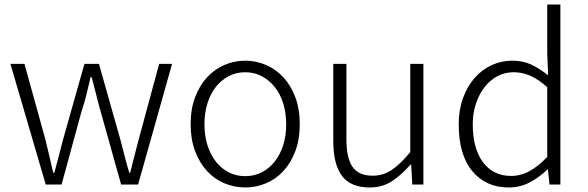

<svg xmlns="http://www.w3.org/2000/svg" viewBox="-20 -815 2595 848"><path d="M26 -533H88L181 -197Q190 -159 198.5 -123.5Q207 -88 215 -52H220Q230 -88 239 -123.5Q248 -159 258 -197L353 -533H417L512 -197Q522 -159 531 -123.5Q540 -88 551 -52H555Q564 -88 573 -123.5Q582 -159 592 -197L683 -533H740L590 0H515L425 -321Q414 -359 405 -396.5Q396 -434 385 -474H380Q371 -434 361.5 -396Q352 -358 339 -319L252 0H182Z M1063 13Q1015 13 971 -5.5Q927 -24 894 -60Q861 -96 841.5 -148Q822 -200 822 -266Q822 -333 841.5 -385Q861 -437 894 -473Q927 -509 971 -528Q1015 -547 1063 -547Q1111 -547 1155 -528Q1199 -509 1232 -473Q1265 -437 1284.5 -385Q1304 -333 1304 -266Q1304 -200 1284.5 -148Q1265 -96 1232 -60Q1199 -24 1155 -5.5Q1111 13 1063 13ZM1063 -37Q1102 -37 1135 -53.5Q1168 -70 1192.5 -100.5Q1217 -131 1230.5 -173Q1244 -215 1244 -266Q1244 -317 1230.5 -359.5Q1217 -402 1192.5 -432Q1168 -462 1135 -479Q1102 -496 1063 -496Q1024 -496 991 -479Q958 -462 934 -432Q910 -402 896.5 -359.5Q883 -317 883 -266Q883 -215 896.5 -173Q910 -131 934 -100.5Q958 -70 991 -53.5Q1024 -37 1063 -37Z M1613 13Q1529 13 1490.5 -38Q1452 -89 1452 -192V-533H1510V-199Q1510 -117 1537 -78Q1564 -39 1626 -39Q1672 -39 1709.5 -64Q1747 -89 1792 -143V-533H1850V0H1801L1796 -88H1793Q1754 -43 1711.5 -15Q1669 13 1613 13Z M2227 13Q2126 13 2066 -59Q2006 -131 2006 -266Q2006 -330 2025 -382Q2044 -434 2076.5 -471Q2109 -508 2152 -527.5Q2195 -547 2242 -547Q2290 -547 2326 -530Q2362 -513 2401 -482L2397 -578V-795H2455V0H2407L2400 -67H2398Q2366 -35 2322.5 -11Q2279 13 2227 13ZM2237 -38Q2280 -38 2318.5 -59Q2357 -80 2397 -122V-430Q2356 -466 2321 -481Q2286 -496 2248 -496Q2210 -496 2177 -478.5Q2144 -461 2120 -430Q2096 -399 2082 -357Q2068 -315 2068 -266Q2068 -214 2079 -172Q2090 -130 2112 -100Q2134 -70 2165 -54Q2196 -38 2237 -38Z"/></svg>

Font: SpoqaHanSans-Light
Style: Regular
Weight: 300
Designer: [Spoqa Han Sans] Dong-huui Kim \uAE40 \uB3D9 \uD718  Younghwa Kang \uAC15 \uC601 \uD654  [Noto Sans] Ryoko NISHIZUKA \u8
Foundry: Spoqa (http://www.spoqa-han-sans.com)
Version: Version 2.000